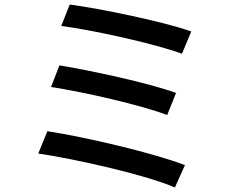

<svg xmlns="http://www.w3.org/2000/svg" viewBox="-20 -789 1040 843"><path d="M286 -769 249 -675C389 -657 660 -597 779 -553L820 -651C694 -695 417 -752 286 -769ZM241 -502 204 -407C349 -385 598 -328 714 -284L753 -381C628 -426 380 -479 241 -502ZM188 -213 148 -115C309 -91 615 -23 748 34L792 -64C655 -117 357 -187 188 -213Z"/></svg>

Font: DAIFUKU Sans JP Medium
Style: Regular
Weight: 500
Designer: Original font ‘Source Han Sans JP’ : Ryoko NISHIZUKA  (kana, bopomofo & ideographs); Paul D. Hunt (Latin, Greek & Cyrill
Foundry: Daifuku
Version: Version 1.000